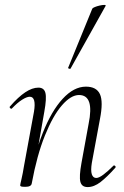

<svg xmlns="http://www.w3.org/2000/svg" viewBox="-20 -751 503 780"><path d="M336 9Q312 9 306.5 -12.5Q301 -34 311 -89L340 -248Q364 -365 301 -365Q268 -365 231.5 -323Q195 -281 162.5 -200.5Q130 -120 109 -6L98 -7Q119 -123 154 -211.5Q189 -300 234.5 -349.5Q280 -399 329 -399Q372 -399 386 -368.5Q400 -338 386 -267L353 -89Q348 -58 353 -43Q358 -28 371 -28Q382 -28 400 -41.5Q418 -55 440 -77Q443 -81 447.5 -77Q452 -73 448 -69Q415 -32 388.5 -11.5Q362 9 336 9ZM83 8Q70 8 66 6.5Q62 5 62 2Q62 -1 67.5 -24.5Q73 -48 77 -74L118 -297Q128 -358 101 -358Q89 -358 70 -346Q51 -334 29 -311Q26 -307 21.5 -311.5Q17 -316 21 -319Q54 -357 82.5 -376Q111 -395 136 -395Q159 -395 164.5 -373.5Q170 -352 160 -297L109 -6Q107 8 83 8ZM267 -473Q266 -470 260.5 -472Q255 -474 257 -476L355 -716Q357 -719 365.5 -722.5Q374 -726 385 -728.5Q396 -731 403.5 -731Q411 -731 409 -727Z"/></svg>

Font: Cormorant Light Light
Style: Italic
Weight: 300
Italic angle: -10°
Version: Version 4.000